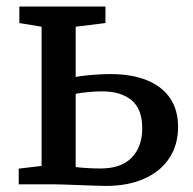

<svg xmlns="http://www.w3.org/2000/svg" viewBox="-20 -576 602 600"><path d="M38.5 0V-49L110 -57.5V-492.5L40.5 -504V-555.5H309.5V-504L216.5 -492.5V-335.5Q230 -338 248 -340Q266 -342 286 -343.2Q306 -344.5 325 -344.5Q392.5 -344.5 439.8 -325Q487 -305.5 511.8 -268.8Q536.5 -232 536.5 -179.5Q536.5 -123.5 509.2 -82Q482 -40.5 431.2 -17.8Q380.5 5 311 5Q299 5 277 4.2Q255 3.5 230.2 2.5Q205.5 1.5 183.5 0.8Q161.5 0 149 0ZM293.5 -49.5Q359.5 -49.5 392 -83.8Q424.5 -118 424.5 -175Q424.5 -235 391.2 -262.8Q358 -290.5 299 -290.5Q278 -290.5 255.5 -288.2Q233 -286 216.5 -283V-54Q232 -52 252.2 -50.8Q272.5 -49.5 293.5 -49.5Z"/></svg>

Font: Merriweather Medium
Style: Regular
Weight: 500
Version: Version 2.100